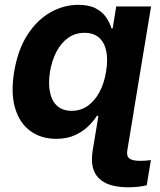

<svg xmlns="http://www.w3.org/2000/svg" viewBox="-20 -573 671 805"><path d="M517.9 212.2Q431 212.2 393.4 173.4Q355.8 134.7 368.7 57.7L395.1 -102.4H540.3L513.7 57.7Q509.8 81.7 522.5 91.5Q535.1 101.4 568.6 101.4Q579.2 101.4 590 100.6Q600.9 99.7 612.7 98.2L595.2 203.8Q579.5 207.9 559.6 210Q539.8 212.2 517.9 212.2ZM215.4 9.1Q152.8 9.1 107.7 -23.5Q62.6 -56 43.6 -118.8Q24.5 -181.6 39.4 -272.2Q55.1 -365.7 95.7 -428Q136.3 -490.2 192 -521.5Q247.7 -552.7 308.2 -552.7Q354.4 -552.7 382.6 -537.2Q410.8 -521.8 425.9 -498.9Q441.1 -476 447.4 -454H452.4L467.3 -545.9H613.4L523.1 0H378.9L393.1 -87.4H386.2Q372.2 -64.9 349.1 -42.8Q326 -20.6 293 -5.7Q260 9.1 215.4 9.1ZM280.4 -108.3Q318.1 -108.3 347.6 -129Q377.1 -149.7 396.9 -186.6Q416.8 -223.5 424.7 -272.7Q433.1 -322.4 425.5 -358.9Q417.8 -395.4 394.9 -415.4Q372 -435.4 334.3 -435.4Q295.8 -435.4 266.1 -414.5Q236.4 -393.6 217.1 -357Q197.7 -320.4 189.7 -272.7Q182 -224.8 189.3 -187.5Q196.5 -150.3 219.4 -129.3Q242.3 -108.3 280.4 -108.3Z"/></svg>

Font: Inter Variable
Style: Italic
Weight: 400
Italic angle: -9.39999°
Designer: Rasmus Andersson
Foundry: rsms
Version: Version 4.001;git-9221beed3